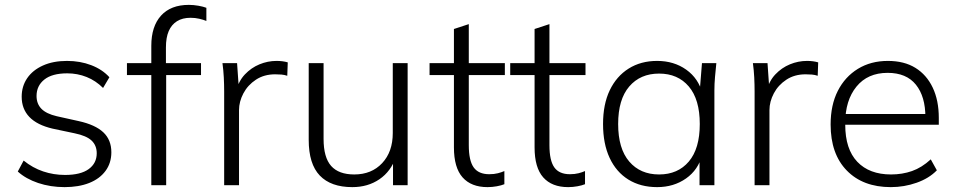

<svg xmlns="http://www.w3.org/2000/svg" viewBox="-20 -760 3921 788"><path d="M245 8Q187 8 136.5 -9Q86 -26 53 -56L77 -101Q114 -71 157 -56.5Q200 -42 247 -42Q311 -42 344 -66Q377 -90 377 -131Q377 -163 356 -183Q335 -203 286 -213L196 -232Q132 -247 100.5 -280Q69 -313 69 -363Q69 -406 91.5 -439Q114 -472 156 -491Q198 -510 255 -510Q309 -510 354.5 -492.5Q400 -475 429 -443L403 -399Q373 -429 335.5 -444Q298 -459 256 -459Q194 -459 162 -433.5Q130 -408 130 -366Q130 -334 150 -313.5Q170 -293 213 -283L303 -263Q371 -248 404 -217Q437 -186 437 -135Q437 -91 413 -58.5Q389 -26 346 -9Q303 8 245 8Z M601 0V-452H501V-501H616L601 -485V-572Q601 -652 641 -696Q681 -740 755 -740Q774 -740 794 -736.5Q814 -733 827 -728V-674Q815 -679 798 -683Q781 -687 762 -687Q729 -687 706.5 -673Q684 -659 672.5 -632.5Q661 -606 661 -565V-485L651 -501H805V-452H662V0Z M900 0V-384Q900 -413 898.5 -442.5Q897 -472 893 -501H953L961 -386L949 -385Q959 -427 985 -454.5Q1011 -482 1045 -496Q1079 -510 1115 -510Q1128 -510 1139.5 -508.5Q1151 -507 1161 -504L1159 -449Q1147 -453 1135 -454Q1123 -455 1109 -455Q1064 -455 1030.5 -433Q997 -411 979 -377Q961 -343 961 -308V0Z M1426 8Q1338 8 1292.5 -39.5Q1247 -87 1247 -186V-501H1308V-190Q1308 -114 1339 -79Q1370 -44 1434 -44Q1505 -44 1548.5 -90.5Q1592 -137 1592 -214V-501H1653V0H1593V-118H1606Q1585 -57 1537.5 -24.5Q1490 8 1426 8Z M1981 8Q1914 8 1878.5 -32Q1843 -72 1843 -155V-452H1743V-501H1843V-641L1904 -661V-501H2052V-452H1904V-164Q1904 -101 1924 -73Q1944 -45 1988 -45Q2008 -45 2023.5 -49Q2039 -53 2050 -58V-4Q2038 1 2019 4.5Q2000 8 1981 8Z M2312 8Q2245 8 2209.5 -32Q2174 -72 2174 -155V-452H2074V-501H2174V-641L2235 -661V-501H2383V-452H2235V-164Q2235 -101 2255 -73Q2275 -45 2319 -45Q2339 -45 2354.5 -49Q2370 -53 2381 -58V-4Q2369 1 2350 4.5Q2331 8 2312 8Z M2677 8Q2609 8 2559 -23Q2509 -54 2482 -112Q2455 -170 2455 -251Q2455 -332 2482.5 -389.5Q2510 -447 2560 -478.5Q2610 -510 2677 -510Q2746 -510 2796.5 -474Q2847 -438 2863 -376H2851L2861 -501H2920Q2917 -472 2914.5 -444Q2912 -416 2912 -389V0H2851V-125H2862Q2846 -63 2795.5 -27.5Q2745 8 2677 8ZM2685 -44Q2762 -44 2807 -97Q2852 -150 2852 -251Q2852 -352 2807 -405Q2762 -458 2685 -458Q2608 -458 2562.5 -405Q2517 -352 2517 -251Q2517 -150 2562.5 -97Q2608 -44 2685 -44Z M3077 0V-384Q3077 -413 3075.5 -442.5Q3074 -472 3070 -501H3130L3138 -386L3126 -385Q3136 -427 3162 -454.5Q3188 -482 3222 -496Q3256 -510 3292 -510Q3305 -510 3316.5 -508.5Q3328 -507 3338 -504L3336 -449Q3324 -453 3312 -454Q3300 -455 3286 -455Q3241 -455 3207.5 -433Q3174 -411 3156 -377Q3138 -343 3138 -308V0Z M3636 8Q3522 8 3455.5 -60Q3389 -128 3389 -249Q3389 -329 3418.5 -387Q3448 -445 3501 -477.5Q3554 -510 3624 -510Q3691 -510 3737 -481.5Q3783 -453 3808 -400.5Q3833 -348 3833 -276V-248H3433V-292H3795L3778 -279Q3778 -364 3739 -412.5Q3700 -461 3623 -461Q3541 -461 3495 -404.5Q3449 -348 3449 -255V-248Q3449 -148 3498.5 -96Q3548 -44 3637 -44Q3683 -44 3723 -58Q3763 -72 3800 -106L3825 -61Q3793 -28 3742 -10Q3691 8 3636 8Z"/></svg>

Font: Mulish ExtraLight Light
Style: Regular
Weight: 300
Version: Version 3.603